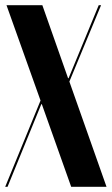

<svg xmlns="http://www.w3.org/2000/svg" viewBox="-30 -719 430 739"><path d="M232 -418H234L350 -699H359L237 -405L380 0H244L131 -318H129L-1 0H-10L126 -332L-5 -699H133Z"/></svg>

Font: Moniqa Black Display
Style: Regular
Weight: 900
Designer: Rajesh Rajput
Foundry: Rajesh Rajput
Version: Version 1.000